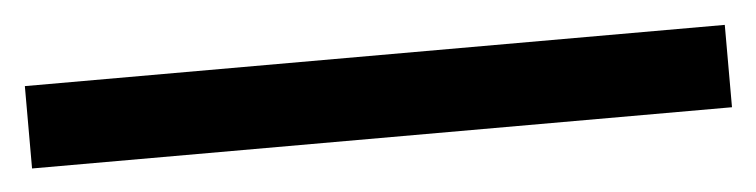

<svg xmlns="http://www.w3.org/2000/svg" viewBox="-24 34 669 170"><g transform="rotate(-5 311.0 119.5)"><path d="M0 83H622.1V156.2H0Z"/></g></svg>

Font: Andika Viet
Style: Regular
Weight: 400
Designer: Victor Gaultney, Annie Olsen, Julie Remington, Don Collingsworth, Eric Hays, Becca Hirsbrunner
Foundry: SIL International
Version: Version 5.000